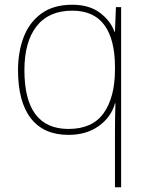

<svg xmlns="http://www.w3.org/2000/svg" viewBox="-20 -558 623 810"><path d="M465 -3Q465 -27 465.5 -62Q466 -97 467 -122H465Q449 -64 397 -26.5Q345 11 269 11Q164 11 110 -59Q56 -129 56 -262Q56 -338 79.5 -400.5Q103 -463 154 -500.5Q205 -538 285 -538Q356 -538 401 -504.5Q446 -471 463 -424H465L469 -528H491V232H465ZM269 -14Q370 -14 417.5 -81Q465 -148 465 -265V-275Q465 -391 420.5 -452Q376 -513 285 -513Q186 -513 134.5 -447.5Q83 -382 83 -262Q83 -14 269 -14Z"/></svg>

Font: Noto Sans Lao Looped Thin
Style: Regular
Weight: 100
Designer: Mark Frömberg, Ben Mitchell
Foundry: The Fontpad Ltd
Version: Version 1.002; ttfautohint (v1.8.4.7-5d5b)